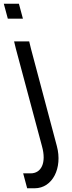

<svg xmlns="http://www.w3.org/2000/svg" viewBox="-35 -804 388 1030"><path d="M46.9 -704H47.9H87.9L66.4 -784H26.4H25.4H-14.6L6.9 -704ZM50 -543 190.1 -20C215.3 70 186.3 126 129.3 126H89.3L110.7 206H150.7C247.7 206 301.2 96 270.1 -20L131.3 -542L121.6 -582H40.6Z"/></svg>

Font: Nordica Advanced
Style: RegularLObl
Weight: 300
Version: Version 1.07